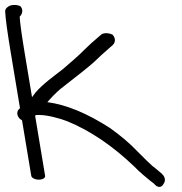

<svg xmlns="http://www.w3.org/2000/svg" viewBox="-59 -690 721 762"><path d="M95.1 23C110.2 23 121.5 16.2 120.1 8L80.4 -230.5C81.2 -231.2 81.6 -231.5 83.8 -233.5H100.4C128.6 -233.5 180.1 -219.9 208.2 -208.7C297.8 -172 386.6 -112.4 472.9 -30C499 -2.9 518.3 11.3 540.4 30L540.6 29.8L551.9 38.6C566.6 57.3 582.9 54.8 590 39.7C597.6 30.8 598.6 14 584.7 1.2L584.4 0.5L572.5 -9.7C565 -16.3 557.4 -22.5 545.5 -31.6C538 -38 517.4 -57.8 486.9 -88.7C455.3 -122 418 -153.2 376.7 -182.5C287.3 -240 205.2 -274.4 129 -284.6C145 -303.3 161.8 -320.5 178.8 -335.3C248.7 -389.5 293 -424.9 312.1 -441.9C330.3 -459.7 352.5 -480 378.8 -502.8L388.8 -511.6C401.8 -524.6 398.1 -541.3 387.7 -552.3C378.5 -557.9 359.9 -561 345.6 -555L345.3 -554.8L333.7 -545C310.6 -525.5 292 -508.7 278.1 -494.7C249.3 -465.4 223.9 -444.9 191 -416C157.2 -389.6 109.6 -355.7 82.7 -323.4C77.3 -316.1 73.4 -311.1 68.1 -304.4L39.9 -474C27.2 -549.9 20.3 -600.1 19.1 -623.8C28.2 -632.5 34.9 -648 23.4 -664C13.3 -671.2 -4 -671.9 -17.5 -668.4C-30.1 -663.4 -38.3 -655.4 -38.5 -645C-37.4 -617 -29.6 -560.8 -15.1 -474L20.4 -260.4L19.5 -259.7C6.1 -249.7 7.2 -232.6 17.4 -221C20.5 -217.5 23.6 -215 28.4 -212.6L65.1 8C66.5 16.2 80.1 23 95.1 23Z"/></svg>

Font: MewTooHand
Style: BdLta
Weight: 400
Designer: Mew Too, Robert Jablonski
Version: Version 0.77